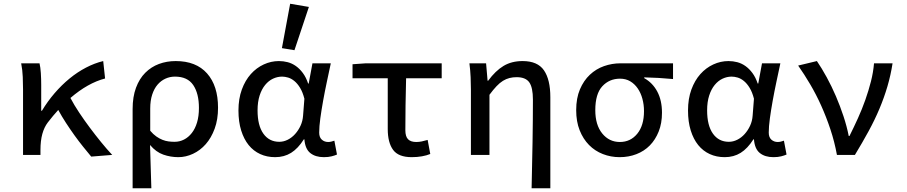

<svg xmlns="http://www.w3.org/2000/svg" viewBox="-20 -827 4840 1025"><path d="M467 9Q447 -15 424 -43.5Q401 -72 378 -104Q355 -136 332.5 -170.5Q310 -205 291 -240Q277 -225 263 -208Q249 -191 235 -173Q216 -148 206 -112Q196 -76 196 -26V0H103V-350Q103 -379 101.5 -416.5Q100 -454 93 -489H191Q196 -468 198 -437Q200 -406 200 -373V-236H204Q234 -286 271.5 -329.5Q309 -373 351 -407.5Q393 -442 439 -466Q485 -490 531 -501L541 -408Q449 -384 356 -304Q376 -266 403 -225.5Q430 -185 459.5 -145.5Q489 -106 519.5 -68.5Q550 -31 579 0Z M688 178V-245Q688 -310 706 -358.5Q724 -407 755.5 -438.5Q787 -470 828.5 -485.5Q870 -501 918 -501Q1027 -501 1085.5 -435Q1144 -369 1144 -252Q1144 -189 1126 -140Q1108 -91 1078.5 -57.5Q1049 -24 1010.5 -6Q972 12 932 12Q891 12 852 -1.5Q813 -15 781 -53Q783 10 784.5 63.5Q786 117 788 178ZM912 -70Q939 -70 962.5 -82Q986 -94 1004 -117Q1022 -140 1032 -173.5Q1042 -207 1042 -251Q1042 -328 1011.5 -373Q981 -418 914 -418Q887 -418 863 -407Q839 -396 821 -375Q803 -354 792.5 -322Q782 -290 782 -248V-129Q798 -110 814.5 -98.5Q831 -87 847.5 -80.5Q864 -74 880 -72Q896 -70 912 -70Z M1449 12Q1405 12 1369 -4.5Q1333 -21 1307.5 -52.5Q1282 -84 1267.5 -130.5Q1253 -177 1253 -237Q1253 -300 1271 -349Q1289 -398 1319 -431.5Q1349 -465 1388 -483Q1427 -501 1469 -501Q1493 -501 1516 -495Q1539 -489 1559.5 -474.5Q1580 -460 1597 -437Q1614 -414 1625 -381H1628L1648 -489H1746Q1736 -442 1725 -390.5Q1714 -339 1705 -289Q1696 -239 1690 -195Q1684 -151 1684 -119Q1684 -94 1698 -81.5Q1712 -69 1732 -69Q1740 -69 1748.5 -71Q1757 -73 1765 -76L1779 -2Q1768 3 1750.5 7.5Q1733 12 1709 12Q1664 12 1636.5 -10Q1609 -32 1605 -83H1602Q1571 -34 1534 -11Q1497 12 1449 12ZM1471 -70Q1494 -70 1516 -81Q1538 -92 1555.5 -111.5Q1573 -131 1584.5 -156Q1596 -181 1598 -210L1605 -300Q1596 -335 1582 -358Q1568 -381 1551.5 -394.5Q1535 -408 1518 -413Q1501 -418 1486 -418Q1461 -418 1437.5 -407Q1414 -396 1395.5 -373.5Q1377 -351 1366 -317Q1355 -283 1355 -238Q1355 -157 1386 -113.5Q1417 -70 1471 -70ZM1552 -559 1485 -570 1529 -807 1629 -790Z M2178 12Q2107 12 2078.5 -27Q2050 -66 2050 -138V-409H1862V-484L1933 -489H2338V-409H2148Q2146 -335 2145 -265Q2144 -195 2144 -132Q2144 -98 2158.5 -83.5Q2173 -69 2202 -69Q2217 -69 2231.5 -72Q2246 -75 2263 -80L2277 -5Q2258 3 2232.5 7.5Q2207 12 2178 12Z M2818 178Q2819 119 2820.5 56.5Q2822 -6 2823 -67.5Q2824 -129 2824.5 -187Q2825 -245 2825 -295Q2825 -360 2805.5 -387.5Q2786 -415 2738 -415Q2718 -415 2700 -410.5Q2682 -406 2665 -395.5Q2648 -385 2630.5 -366.5Q2613 -348 2593 -321V0H2494V-350Q2494 -379 2492.5 -414.5Q2491 -450 2486 -489H2575L2583 -396H2586Q2625 -449 2668 -475Q2711 -501 2770 -501Q2850 -501 2884 -451.5Q2918 -402 2918 -308V178Z M3288 12Q3241 12 3198.5 -4.5Q3156 -21 3124.5 -53Q3093 -85 3074.5 -131.5Q3056 -178 3056 -239Q3056 -303 3076 -350Q3096 -397 3129 -428Q3162 -459 3204.5 -474Q3247 -489 3293 -489H3573V-405Q3531 -409 3496 -411Q3461 -413 3419 -414V-410Q3464 -385 3489 -338Q3514 -291 3514 -225Q3514 -169 3496.5 -125Q3479 -81 3449 -50.5Q3419 -20 3377.5 -4Q3336 12 3288 12ZM3289 -69Q3346 -69 3382 -113Q3418 -157 3418 -234Q3418 -268 3409.5 -299.5Q3401 -331 3384.5 -355Q3368 -379 3344.5 -393Q3321 -407 3290 -407Q3233 -407 3195.5 -366.5Q3158 -326 3158 -239Q3158 -160 3195 -114.5Q3232 -69 3289 -69Z M3849 12Q3805 12 3769 -4.5Q3733 -21 3707.5 -52.5Q3682 -84 3667.5 -130.5Q3653 -177 3653 -237Q3653 -300 3671 -349Q3689 -398 3719 -431.5Q3749 -465 3788 -483Q3827 -501 3869 -501Q3893 -501 3916 -495Q3939 -489 3959.5 -474.5Q3980 -460 3997 -437Q4014 -414 4025 -381H4028L4048 -489H4146Q4136 -442 4125 -390.5Q4114 -339 4105 -289Q4096 -239 4090 -195Q4084 -151 4084 -119Q4084 -94 4098 -81.5Q4112 -69 4132 -69Q4140 -69 4148.5 -71Q4157 -73 4165 -76L4179 -2Q4168 3 4150.5 7.5Q4133 12 4109 12Q4064 12 4036.5 -10Q4009 -32 4005 -83H4002Q3971 -34 3934 -11Q3897 12 3849 12ZM3871 -70Q3894 -70 3916 -81Q3938 -92 3955.5 -111.5Q3973 -131 3984.5 -156Q3996 -181 3998 -210L4005 -300Q3996 -335 3982 -358Q3968 -381 3951.5 -394.5Q3935 -408 3918 -413Q3901 -418 3886 -418Q3861 -418 3837.5 -407Q3814 -396 3795.5 -373.5Q3777 -351 3766 -317Q3755 -283 3755 -238Q3755 -157 3786 -113.5Q3817 -70 3871 -70Z M4448 0Q4435 -71 4413 -137Q4391 -203 4364 -263Q4337 -323 4305.5 -376.5Q4274 -430 4241 -477L4341 -501Q4367 -463 4393.5 -414.5Q4420 -366 4442.5 -313.5Q4465 -261 4483 -206.5Q4501 -152 4511 -101H4515Q4538 -147 4560 -195.5Q4582 -244 4599.5 -293.5Q4617 -343 4629.5 -392Q4642 -441 4646 -489H4745Q4735 -425 4717.5 -365.5Q4700 -306 4675 -246.5Q4650 -187 4617 -126.5Q4584 -66 4544 0Z"/></svg>

Font: SauceCodePro Nerd Font Mono
Style: Regular
Weight: 500
Monospace: yes
Designer: Paul D. Hunt, Teo Tuominen
Foundry: Adobe Systems Incorporated
Version: Version 2.030;PS 1.000;hotconv 16.6.51;makeotf.lib2.5.65220;